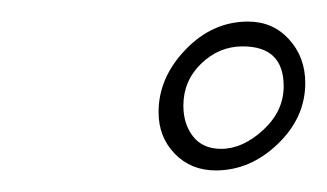

<svg xmlns="http://www.w3.org/2000/svg" viewBox="-20 -744 303 178"><path d="M127 -640Q127 -672 152 -698Q177 -724 210 -724Q233 -724 248 -707.5Q263 -691 263 -667Q263 -635 237.5 -610.5Q212 -586 180 -586Q157 -586 142 -601.5Q127 -617 127 -640ZM243 -664Q243 -701 205 -701Q183 -701 166.5 -685Q150 -669 150 -646Q150 -629 159 -617.5Q168 -606 185 -606Q205 -606 224 -623.5Q243 -641 243 -664Z"/></svg>

Font: Raleway-v4020 Thin
Style: Italic
Weight: 250
Italic angle: -12°
Designer: Matt McInerney, Pablo Impallari, Rodrigo Fuenzalida
Foundry: Matt McInerney, Pablo Impallari, Rodrigo Fuenzalida
Version: Version 4.020;PS 004.020;hotconv 1.0.88;makeotf.lib2.5.64775